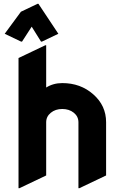

<svg xmlns="http://www.w3.org/2000/svg" viewBox="-20 -987 650 1017"><path d="M178.7 -966.8H183.6L289.1 -808.1L202.1 -766.6H197.3L147.9 -845.7L96.7 -766.6H91.8L4.9 -808.1L90.8 -924.8ZM83 9.8H78.1V-679.7L219.7 -747.1H224.6V-523.4Q262.2 -546.9 310.1 -546.9Q406.7 -546.9 474.1 -487.3Q542 -427.7 542 -339.8V-57.6L400.4 9.8H395.5V-338.9Q395.5 -370.1 370.8 -389.9Q346.2 -409.7 309.8 -409.7Q273.4 -409.7 249 -389.6Q224.6 -369.6 224.6 -339.4V-57.6Z"/></svg>

Font: Nova Round
Style: Bold
Weight: 700
Designer: Wojciech Kalinowski "wmk69" (wmk69@o2.pl)
Foundry: Wojciech Kalinowski "wmk69" (wmk69@o2.pl)
Version: Version 3.1.0; 2021-05-23